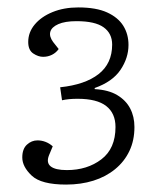

<svg xmlns="http://www.w3.org/2000/svg" viewBox="-20 -859 403 517"><path d="M326 -738Q326 -703 304.5 -671Q283 -639 235 -622V-619Q272 -617 295.5 -603Q319 -589 330.5 -567Q342 -545 342 -517Q342 -481 328.5 -452.5Q315 -424 290 -403.5Q265 -383 231.5 -372.5Q198 -362 158 -362Q91 -362 65.5 -386Q40 -410 40 -435Q40 -458 52.5 -469.5Q65 -481 81 -481Q92 -481 102.5 -477Q113 -473 122 -465L112 -441Q104 -421 116.5 -411Q129 -401 160 -401Q215 -401 253 -430Q291 -459 291 -517Q291 -554 266 -573.5Q241 -593 189 -593Q176 -593 166 -592Q156 -591 147 -589L142 -624Q209 -631 245.5 -659.5Q282 -688 282 -739Q282 -769 259 -785.5Q236 -802 186 -802Q155 -802 137 -794Q119 -786 115.5 -773.5Q112 -761 123 -746L138 -727Q131 -717 120 -711.5Q109 -706 96 -706Q83 -706 69.5 -715Q56 -724 56 -746Q56 -772 73.5 -793Q91 -814 121.5 -826.5Q152 -839 191 -839Q239 -839 268.5 -825.5Q298 -812 312 -789.5Q326 -767 326 -738Z"/></svg>

Font: Literata ExtraLight
Style: Italic
Weight: 250
Italic angle: -2°
Designer: Latin by Veronika Burian and Jose Scaglione. Greek by Irene Vlachou. Cyrillic by Vera Evstafieva
Foundry: TypeTogether
Version: Version 3.002